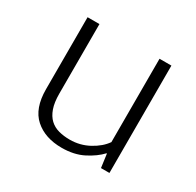

<svg xmlns="http://www.w3.org/2000/svg" viewBox="-112 -595 743 728"><g transform="rotate(30 259.5 -231.0)"><path d="M391 -470H443V0H406L398 -59H396Q372 -33 332 -12.5Q292 8 238 8Q165 8 120.5 -31.5Q76 -71 76 -155V-470H128V-166Q128 -127 137 -101.5Q146 -76 162 -61Q178 -46 200.5 -40Q223 -34 249 -34Q294 -34 332.5 -55Q371 -76 391 -105Z"/></g></svg>

Font: Mukta Vaani ExtraLight
Style: Regular
Weight: 275
Designer: Noopur Datye, Girish Dalvi, Yashodeep Gholap, Pallavi Karambelkar
Foundry: Ek Type
Version: Version 2.538;PS 1.000;hotconv 16.6.51;makeotf.lib2.5.65220;